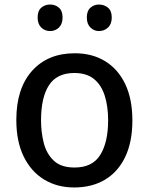

<svg xmlns="http://www.w3.org/2000/svg" viewBox="-20 -816 656 847"><path d="M307 11Q232 11 174.5 -24Q117 -59 84.5 -125.5Q52 -192 52 -287Q52 -426 121.5 -503.5Q191 -581 310 -581Q387 -581 444 -546Q501 -511 532.5 -445Q564 -379 564 -285Q564 -190 532.5 -124Q501 -58 443.5 -23.5Q386 11 307 11ZM309 -77Q388 -77 422.5 -133Q457 -189 457 -285Q457 -347 442 -394Q427 -441 394.5 -467.5Q362 -494 308 -494Q231 -494 196 -440Q161 -386 161 -285Q161 -233 173 -185.5Q185 -138 217 -107.5Q249 -77 309 -77ZM416 -679Q395 -679 379 -694.5Q363 -710 363 -739Q363 -768 379 -782Q395 -796 416 -796Q440 -796 456.5 -782Q473 -768 473 -739Q473 -710 456.5 -694.5Q440 -679 416 -679ZM201 -679Q178 -679 162 -694.5Q146 -710 146 -739Q146 -768 162 -782Q178 -796 201 -796Q224 -796 240 -782Q256 -768 256 -739Q256 -710 240 -694.5Q224 -679 201 -679Z"/></svg>

Font: Menbere
Style: Regular
Weight: 400
Designer: Aleme Tadesse
Foundry: Sorkin Type Co
Version: Version 1.000